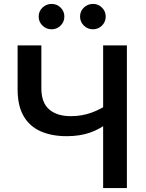

<svg xmlns="http://www.w3.org/2000/svg" viewBox="-20 -959 744 979"><path d="M320.3 -264.6Q244.1 -264.6 187.7 -289.3Q131.3 -314 100.6 -366.7Q69.8 -419.4 69.8 -502.4V-727.5H190.9V-508.3Q190.9 -435.5 230.7 -401.1Q270.5 -366.7 341.3 -366.7Q397.9 -366.7 447 -384.8Q496.1 -402.8 536.1 -431.2V-336.9Q490.7 -300.8 438.7 -282.7Q386.7 -264.6 320.3 -264.6ZM505.9 0V-727.5H627V0ZM454.1 -809.6Q426.8 -809.6 407.5 -828.6Q388.2 -847.7 388.2 -874.5Q388.2 -901.4 407.5 -920.2Q426.8 -939 454.1 -939Q481 -939 500 -920.2Q519 -901.4 519 -874.5Q519 -847.7 500 -828.6Q481 -809.6 454.1 -809.6ZM243.2 -809.6Q215.8 -809.6 196.5 -828.6Q177.2 -847.7 177.2 -874.5Q177.2 -901.4 196.5 -920.2Q215.8 -939 243.2 -939Q270 -939 289.1 -920.2Q308.1 -901.4 308.1 -874.5Q308.1 -847.7 289.1 -828.6Q270 -809.6 243.2 -809.6Z"/></svg>

Font: Inter Cardless
Style: Medium
Weight: 500
Designer: Rasmus Andersson
Foundry: rsms
Version: Version 4.001;git-9221beed3